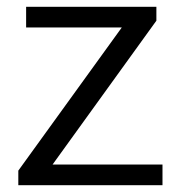

<svg xmlns="http://www.w3.org/2000/svg" viewBox="-20 -546 532 566"><path d="M34 0V-43L339 -465H57V-526H441V-485L135 -61H459V0Z"/></svg>

Font: Archivo SemiBold Light
Style: Regular
Weight: 300
Version: Version 2.001